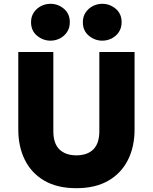

<svg xmlns="http://www.w3.org/2000/svg" viewBox="-20 -973 802 1008"><path d="M381 15Q281 15 213.2 -24.2Q145.5 -63.5 110.8 -133Q76 -202.5 76 -293V-700H260V-284.5Q260 -220 291.8 -188.8Q323.5 -157.5 381 -157.5Q438.5 -157.5 470 -188.8Q501.5 -220 501.5 -284.5V-700H686.5V-293Q686.5 -203 651.8 -133.5Q617 -64 549 -24.5Q481 15 381 15ZM245.5 -759.5Q206 -759.5 174.5 -785.5Q143 -811.5 143 -856.5Q143 -886 157.5 -907.5Q172 -929 195.2 -941Q218.5 -953 245.5 -953Q284.5 -953 315.5 -927Q346.5 -901 346.5 -856.5Q346.5 -826.5 332 -804.8Q317.5 -783 294.2 -771.2Q271 -759.5 245.5 -759.5ZM517 -759.5Q478 -759.5 446.5 -785.5Q415 -811.5 415 -856.5Q415 -886 429.5 -907.5Q444 -929 467.2 -941Q490.5 -953 517 -953Q556.5 -953 587.5 -927Q618.5 -901 618.5 -856.5Q618.5 -826.5 604 -804.8Q589.5 -783 566.2 -771.2Q543 -759.5 517 -759.5Z"/></svg>

Font: Geologica ExtraBold
Style: Regular
Weight: 800
Designer: Sindre Bremnes, Frode Helland
Foundry: Monokrom Skriftforlag AS
Version: Version 1.010;gftools[0.9.28]